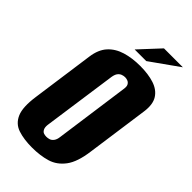

<svg xmlns="http://www.w3.org/2000/svg" viewBox="-231 -798 875 875"><g transform="rotate(45 206.5 -360.5)"><path d="M166 12Q114 12 76 -0.5Q38 -13 21.5 -51Q5 -89 16 -165L58 -466Q65 -517 91.5 -546Q118 -575 159.5 -587.5Q201 -600 252 -600Q305 -600 343 -587.5Q381 -575 399.5 -546Q418 -517 411 -466L369 -166Q359 -89 330.5 -51Q302 -13 260.5 -0.5Q219 12 166 12ZM178 -69Q187 -69 196.5 -72Q206 -75 213.5 -85Q221 -95 223 -112L273 -472Q276 -490 271 -499Q266 -508 257.5 -511.5Q249 -515 240 -515Q231 -515 221.5 -511.5Q212 -508 205 -499Q198 -490 195 -472L144 -112Q142 -95 147 -85Q152 -75 160 -72Q168 -69 178 -69ZM181 -635 272 -733H394L256 -635Z"/></g></svg>

Font: Alumni Sans Thin ExtraBold
Style: Italic
Weight: 800
Italic angle: -8°
Version: Version 1.016